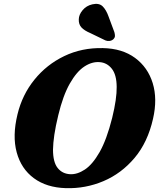

<svg xmlns="http://www.w3.org/2000/svg" viewBox="-20 -964 827 998"><path d="M515 -714Q615.5 -712 682 -663Q748.5 -614 773.8 -531.8Q799 -449.5 775.5 -347Q748 -224.5 679.5 -143.2Q611 -62 517.8 -22.5Q424.5 17 322.5 14Q222 11 156 -37.8Q90 -86.5 66.8 -172Q43.5 -257.5 71 -370Q95.5 -471.5 159 -550Q222.5 -628.5 314 -672.5Q405.5 -716.5 515 -714ZM344.5 -58.5Q381.5 -56.5 421.2 -82.8Q461 -109 497.8 -173.5Q534.5 -238 563 -351Q575.5 -402 581.2 -442Q587 -482 586.5 -512.5Q586 -575.5 561.2 -606.8Q536.5 -638 498.5 -641Q458.5 -644.5 418.2 -618Q378 -591.5 342.8 -529.5Q307.5 -467.5 283 -365.5Q269 -308 262.5 -263.8Q256 -219.5 255.5 -186.5Q255.5 -121 279.8 -90.8Q304 -60.5 344.5 -58.5ZM544.5 -877.5 574.5 -797Q577.5 -786.5 577.5 -777.2Q577.5 -768 568.5 -759.5Q560.5 -752.5 549 -751.2Q537.5 -750 528 -754L449.5 -792Q418.5 -805 403.5 -821.2Q388.5 -837.5 389.5 -863.5Q390 -888 409.5 -911.2Q429 -934.5 460 -941.5Q495 -949.5 513.8 -930.8Q532.5 -912 544.5 -877.5Z"/></svg>

Font: Fraunces 9pt S050
Style: Bold Italic
Weight: 700
Italic angle: -16°
Version: Version 1.000; ttfautohint (v1.8.3)